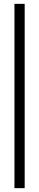

<svg xmlns="http://www.w3.org/2000/svg" viewBox="-20 -832 203 996"><path d="M55 -812H108V144H55Z"/></svg>

Font: Prompt ExtraLight
Style: Regular
Weight: 275
Designer: Katatrad Team
Foundry: CadsonDemak
Version: Version 1.000